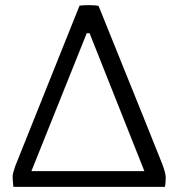

<svg xmlns="http://www.w3.org/2000/svg" viewBox="-20 -726 694 746"><path d="M289 -704Q301 -706 326 -706Q351 -706 363 -703Q597 -124 610.5 -88.5Q624 -53 624 -35.5Q624 -18 621 0H32Q29 -30 29 -40.5Q29 -51 39 -80ZM328 -597H317L102 -61H541Z"/></svg>

Font: Inika
Style: Regular
Weight: 400
Designer: Constanza Artigas Preller
Foundry: Constanza Artigas Preller
Version: Version 1.001